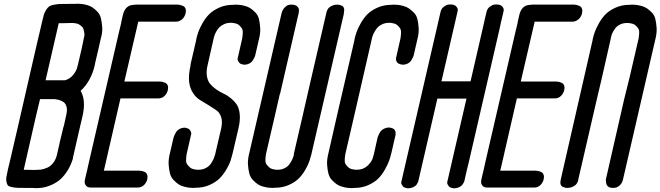

<svg xmlns="http://www.w3.org/2000/svg" viewBox="-20 -819 3563 1036"><path d="M270 -284H196L174 -192L108 97L169 98Q172 98 179 97.5Q186 97 188 97H189Q197 97 207 95Q217 93 234.5 86Q252 79 267 60Q282 41 288 13L299 -35L303 -54L319 -120L323 -137H324L338 -201Q344 -227 338.5 -245Q333 -263 319.5 -270.5Q306 -278 296 -280.5Q286 -283 276 -284ZM331 -386Q357 -393 374.5 -414.5Q392 -436 396 -454L401 -472L421 -558L432 -611Q437 -628 435 -641Q433 -654 430 -663Q427 -672 419.5 -678Q412 -684 406 -687.5Q400 -691 391.5 -692.5Q383 -694 379 -694.5Q375 -695 371 -695H370Q369 -695 347.5 -694.5Q326 -694 324 -694H297L226 -386ZM493 -477Q492 -473 491 -466Q471 -380 415 -329Q445 -278 425 -191L409 -123L392 -49L380 4Q379 9 377 17.5Q375 26 374 29Q374 31 373.5 34Q373 37 372.5 39.5Q372 42 371 44Q358 83 337.5 112Q317 141 296 156.5Q275 172 251 181.5Q227 191 210 193.5Q193 196 177 196H169L155 195H125Q92 195 76 194.5Q60 194 43.5 190.5Q27 187 22.5 181.5Q18 176 15 163.5Q12 151 14.5 136Q17 121 23 94Q28 73 36 40L45 1L77 -137L151 -460L183 -599Q193 -639 193 -641Q202 -678 206 -697Q212 -724 216.5 -739Q221 -754 229.5 -766.5Q238 -779 245.5 -784.5Q253 -790 271 -793.5Q289 -797 305 -797.5Q321 -798 354 -798H384Q390 -799 399 -799Q411 -799 422.5 -797.5Q434 -796 450.5 -791.5Q467 -787 479.5 -778.5Q492 -770 505.5 -756Q519 -742 524 -722Q529 -702 531.5 -673.5Q534 -645 523 -607L511 -554Z M885 -331Q885 -330 884.5 -328.5Q884 -327 882 -322.5Q880 -318 878 -314Q876 -310 871.5 -305Q867 -300 862 -296.5Q857 -293 850 -290.5Q843 -288 834 -288H800H791H641H630L543 91L540 102H547H683H688H695H730H732Q738 102 745 103.5Q752 105 761 109Q770 113 774 123.5Q778 134 774 150Q774 152 773 155Q772 158 768 165Q764 172 758.5 178Q753 184 744 188.5Q735 193 723 193H689H680H530H516H504H477H476H473H469Q452 193 444 182.5Q436 172 437 161L438 150L439 148L441 138L446 117L451 96L452 91L461 51L623 -650L633 -691L634 -696Q634 -697 634.5 -699.5Q635 -702 635 -703Q637 -710 643 -738Q656 -793 704 -793L712 -794H732H754H890H895H902H937H939Q945 -794 951.5 -792.5Q958 -791 967.5 -787Q977 -783 981 -772.5Q985 -762 981 -746Q981 -744 980 -741Q979 -738 975 -730.5Q971 -723 965.5 -717.5Q960 -712 950.5 -707Q941 -702 930 -702H896H887H737H726L651 -379H658H794H799H806H841H843Q850 -379 856.5 -377.5Q863 -376 872 -372Q881 -368 885 -357.5Q889 -347 885 -331ZM732 -794H754Z M1237 -793Q1243 -794 1252 -794Q1264 -794 1275.5 -792.5Q1287 -791 1303.5 -786.5Q1320 -782 1332.5 -773.5Q1345 -765 1358.5 -751Q1372 -737 1377 -717Q1382 -697 1384 -668.5Q1386 -640 1376 -602L1358 -524Q1357 -518 1354 -511.5Q1351 -505 1345 -494.5Q1339 -484 1326.5 -477Q1314 -470 1298 -470Q1296 -470 1293 -470.5Q1290 -471 1283 -473Q1276 -475 1272 -479.5Q1268 -484 1264 -491.5Q1260 -499 1264 -511L1267 -524L1287 -612Q1290 -632 1290 -646Q1290 -660 1282.5 -669.5Q1275 -679 1268.5 -684.5Q1262 -690 1251.5 -692.5Q1241 -695 1236 -695.5Q1231 -696 1227 -696H1225Q1206 -696 1190 -689Q1174 -682 1164.5 -672.5Q1155 -663 1148 -650.5Q1141 -638 1138 -629.5Q1135 -621 1133 -613L1132 -608L1101 -471Q1092 -435 1096.5 -408Q1101 -381 1114.5 -365.5Q1128 -350 1147 -336.5Q1166 -323 1187 -313.5Q1208 -304 1226.5 -288.5Q1245 -273 1257.5 -254.5Q1270 -236 1273.5 -203.5Q1277 -171 1267 -128L1237 1Q1236 6 1234 13Q1230 30 1224 48.5Q1218 67 1202 94.5Q1186 122 1166 142.5Q1146 163 1112 178.5Q1078 194 1037 194Q1031 195 1022 195Q1011 195 999.5 193.5Q988 192 971 187.5Q954 183 942 174.5Q930 166 916.5 152Q903 138 897.5 118Q892 98 890 69.5Q888 41 898 3L916 -75Q918 -81 920.5 -87.5Q923 -94 929.5 -105Q936 -116 948.5 -123Q961 -130 977 -130Q979 -130 981.5 -129.5Q984 -129 991.5 -126.5Q999 -124 1002.5 -120Q1006 -116 1010 -108Q1014 -100 1010 -88L1007 -75L987 13Q984 33 984 47Q984 61 992 70.5Q1000 80 1006.5 85.5Q1013 91 1023 93.5Q1033 96 1038 96.5Q1043 97 1048 97H1050Q1073 97 1091 87.5Q1109 78 1119 62.5Q1129 47 1133.5 36Q1138 25 1141 14L1142 9Q1165 -89 1174 -128Q1181 -162 1173.5 -186.5Q1166 -211 1147.5 -224Q1129 -237 1106 -251Q1083 -265 1060.5 -278.5Q1038 -292 1021.5 -317Q1005 -342 1000.5 -377Q996 -412 1009 -470H1008V-471L1038 -600Q1039 -605 1040 -612Q1044 -629 1050.5 -647.5Q1057 -666 1072.5 -693.5Q1088 -721 1108 -741.5Q1128 -762 1162 -777.5Q1196 -793 1237 -793Z M1465 194Q1459 195 1450 195Q1439 195 1427.5 193.5Q1416 192 1399 187.5Q1382 183 1370 174.5Q1358 166 1344.5 152Q1331 138 1325.5 118Q1320 98 1318 69.5Q1316 41 1326 3L1499 -746Q1504 -766 1515 -777.5Q1526 -789 1534.5 -791.5Q1543 -794 1550 -794H1553Q1575 -794 1585 -783Q1595 -772 1593 -761L1592 -750L1491 -312H1490L1463 -194L1415 13Q1412 33 1412 47Q1412 61 1420 70.5Q1428 80 1434.5 85.5Q1441 91 1451 93.5Q1461 96 1466 96.5Q1471 97 1476 97H1478Q1499 97 1516 88.5Q1533 80 1542.5 66Q1552 52 1557 41Q1562 30 1565 19L1566 9L1613 -194L1647 -343L1741 -750Q1741 -752 1742 -755Q1743 -758 1746.5 -765.5Q1750 -773 1756 -778.5Q1762 -784 1773.5 -789Q1785 -794 1800 -794H1801Q1806 -794 1811 -793Q1816 -792 1824 -788.5Q1832 -785 1835.5 -776Q1839 -767 1836 -753L1835 -743L1663 1Q1662 6 1660 15Q1655 33 1649 51.5Q1643 70 1627.5 97Q1612 124 1592 144Q1572 164 1538.5 179Q1505 194 1465 194Z M1998 10 2017 -75Q2018 -77 2019 -81Q2020 -85 2024.5 -94.5Q2029 -104 2035 -111.5Q2041 -119 2053 -125Q2065 -131 2079 -131Q2081 -131 2084 -130.5Q2087 -130 2094 -128Q2101 -126 2106 -122Q2111 -118 2113.5 -109.5Q2116 -101 2114 -90L2100 -29L2093 2Q2092 6 2090 13Q2086 30 2079.5 48.5Q2073 67 2057.5 95Q2042 123 2022 143.5Q2002 164 1968 179.5Q1934 195 1893 195Q1887 196 1878 196Q1866 196 1854.5 194.5Q1843 193 1826.5 188.5Q1810 184 1797.5 175.5Q1785 167 1771.5 153Q1758 139 1752.5 119Q1747 99 1745 70.5Q1743 42 1753 4L1801 -207L1892 -600Q1893 -605 1894 -612Q1898 -629 1904.5 -647.5Q1911 -666 1926.5 -693.5Q1942 -721 1962 -741.5Q1982 -762 2016 -777.5Q2050 -793 2091 -793Q2097 -794 2106 -794Q2118 -794 2129.5 -792.5Q2141 -791 2157.5 -786.5Q2174 -782 2186.5 -773.5Q2199 -765 2213 -751Q2227 -737 2232 -717Q2237 -697 2239 -668.5Q2241 -640 2231 -602L2213 -524Q2212 -518 2209 -511.5Q2206 -505 2200 -494.5Q2194 -484 2181.5 -477Q2169 -470 2153 -470Q2151 -470 2148 -470.5Q2145 -471 2138 -473Q2131 -475 2126 -479Q2121 -483 2118 -491.5Q2115 -500 2118 -511L2121 -524L2141 -612Q2144 -632 2144 -646Q2144 -660 2136.5 -669.5Q2129 -679 2122.5 -684.5Q2116 -690 2105.5 -692.5Q2095 -695 2090 -695.5Q2085 -696 2081 -696H2080Q2058 -696 2040 -687Q2022 -678 2012.5 -665Q2003 -652 1996.5 -639Q1990 -626 1988 -617L1986 -608L1893 -202L1843 14Q1840 34 1840 48Q1840 62 1848 71.5Q1856 81 1862 86Q1868 91 1878.5 93.5Q1889 96 1894 96.5Q1899 97 1904 97H1905Q1940 97 1963 75.5Q1986 54 1992 32Z M2500 95 2499 99 2494 121 2486 156Q2486 158 2485 160.5Q2484 163 2480 170Q2476 177 2470.5 182.5Q2465 188 2454 192.5Q2443 197 2429 197Q2427 197 2424.5 196.5Q2422 196 2414.5 194Q2407 192 2403 187.5Q2399 183 2395 175.5Q2391 168 2395 156L2403 121L2497 -287H2495H2493H2491H2469H2340L2238 155Q2238 157 2237 159.5Q2236 162 2232.5 169.5Q2229 177 2223 182.5Q2217 188 2206 192.5Q2195 197 2181 197Q2179 197 2176.5 196.5Q2174 196 2166.5 194Q2159 192 2155 187.5Q2151 183 2147 175.5Q2143 168 2147 156L2155 121L2343 -693L2346 -707Q2351 -729 2357 -754Q2361 -772 2374 -782Q2387 -792 2398 -794L2410 -795Q2432 -795 2441.5 -784.5Q2451 -774 2450 -764L2448 -753L2362 -380H2519L2591 -693L2594 -707Q2599 -729 2605 -754Q2609 -772 2622 -782Q2635 -792 2646 -794L2658 -795Q2680 -795 2689.5 -784.5Q2699 -774 2698 -764L2696 -753L2688 -719L2683 -698L2682 -693L2673 -652L2510 54Z M3024 -331Q3024 -330 3023.5 -328.5Q3023 -327 3021 -322.5Q3019 -318 3017 -314Q3015 -310 3010.5 -305Q3006 -300 3001 -296.5Q2996 -293 2989 -290.5Q2982 -288 2973 -288H2939H2930H2780H2769L2682 91L2679 102H2686H2822H2827H2834H2869H2871Q2877 102 2884 103.5Q2891 105 2900 109Q2909 113 2913 123.5Q2917 134 2913 150Q2913 152 2912 155Q2911 158 2907 165Q2903 172 2897.5 178Q2892 184 2883 188.5Q2874 193 2862 193H2828H2819H2669H2655H2643H2616H2615H2612H2608Q2591 193 2583 182.5Q2575 172 2576 161L2577 150L2578 148L2580 138L2585 117L2590 96L2591 91L2600 51L2762 -650L2772 -691L2773 -696Q2773 -697 2773.5 -699.5Q2774 -702 2774 -703Q2776 -710 2782 -738Q2795 -793 2843 -793L2851 -794H2871H2893H3029H3034H3041H3076H3078Q3084 -794 3090.5 -792.5Q3097 -791 3106.5 -787Q3116 -783 3120 -772.5Q3124 -762 3120 -746Q3120 -744 3119 -741Q3118 -738 3114 -730.5Q3110 -723 3104.5 -717.5Q3099 -712 3089.5 -707Q3080 -702 3069 -702H3035H3026H2876H2865L2790 -379H2797H2933H2938H2945H2980H2982Q2989 -379 2995.5 -377.5Q3002 -376 3011 -372Q3020 -368 3024 -357.5Q3028 -347 3024 -331ZM2871 -794H2893Z M3348 -284 3378 -405 3426 -612Q3429 -632 3429 -646Q3429 -660 3421 -669.5Q3413 -679 3407 -684Q3401 -689 3390.5 -691.5Q3380 -694 3375 -694.5Q3370 -695 3365 -695H3363Q3342 -695 3325 -686.5Q3308 -678 3298.5 -664.5Q3289 -651 3284 -640Q3279 -629 3277 -618L3275 -608L3229 -405L3194 -256L3100 151Q3100 153 3099.5 156Q3099 159 3095 166.5Q3091 174 3085 179.5Q3079 185 3067.5 190Q3056 195 3041 195H3040Q3036 195 3030.5 194Q3025 193 3017 189.5Q3009 186 3005.5 177Q3002 168 3005 154L3007 144L3177 -600Q3177 -604 3179 -611Q3183 -628 3189.5 -646.5Q3196 -665 3211.5 -693Q3227 -721 3247 -741.5Q3267 -762 3301 -777.5Q3335 -793 3376 -793Q3382 -794 3391 -794Q3403 -794 3414.5 -792.5Q3426 -791 3442.5 -786.5Q3459 -782 3471.5 -773.5Q3484 -765 3497.5 -751Q3511 -737 3516 -717Q3521 -697 3523 -668.5Q3525 -640 3515 -602L3341 152Q3336 171 3323 182Q3310 193 3299 194L3288 195Q3280 195 3274 193.5Q3268 192 3264 189.5Q3260 187 3257 183.5Q3254 180 3253 176.5Q3252 173 3251 169.5Q3250 166 3250 163Q3250 160 3250 157.5Q3250 155 3249.5 154Q3249 153 3248 154Z"/></svg>

Font: Soda Fountain
Style: RegularOblique
Weight: 400
Version: Version 1.0